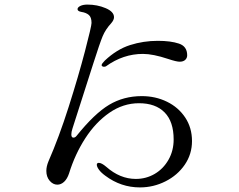

<svg xmlns="http://www.w3.org/2000/svg" viewBox="-20 -795 1040 837"><path d="M296 -235Q291 -220 291 -209Q291 -195 300 -195Q308 -195 314 -203Q392 -300 455.5 -338Q519 -376 598 -376Q658 -376 708 -351.5Q758 -327 787.5 -282.5Q817 -238 817 -180Q817 -123 785.5 -77Q754 -31 701.5 -4.5Q649 22 590 22Q507 22 439 -29Q421 -42 411.5 -55Q402 -68 402 -77Q402 -85 411 -85Q423 -85 443 -68Q503 -15 572 -15Q617 -15 654.5 -37Q692 -59 714.5 -98.5Q737 -138 737 -187Q737 -265 697.5 -305Q658 -345 586 -345Q517 -345 457 -303.5Q397 -262 352 -192.5Q307 -123 281 -39Q273 -15 259.5 -2.5Q246 10 230 10Q211 10 196.5 -7Q182 -24 182 -50Q182 -69 191 -91Q237 -196 279.5 -329.5Q322 -463 350.5 -572Q379 -681 379 -695Q379 -720 367 -730Q355 -740 335 -743Q318 -746 318 -755Q318 -763 330 -769Q342 -775 361 -775Q404 -775 440.5 -759.5Q477 -744 477 -720Q477 -708 465 -694Q440 -667 427.5 -637Q415 -607 386 -516ZM433 -504Q429 -504 426 -506Q423 -508 423 -511Q423 -517 437 -531Q489 -580 547 -598.5Q605 -617 668 -617Q724 -617 760 -605Q796 -593 796 -554Q796 -542 787.5 -534Q779 -526 763 -526Q749 -526 713 -538Q647 -560 603 -560Q517 -560 442 -506Q439 -504 433 -504Z"/></svg>

Font: Hina Mincho
Style: Regular
Weight: 400
Designer: satsuyako
Foundry: satsuyako
Version: Version 1.100